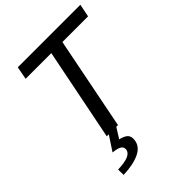

<svg xmlns="http://www.w3.org/2000/svg" viewBox="-249 -775 1126 1126"><g transform="rotate(-45 313.5 -212.5)"><path d="M191 0 306 -575H93L108 -655H627L611 -575H398L284 0ZM101 230 100 185Q160 183 187.5 170Q215 157 217 134Q218 115 202.5 105Q187 95 148 91L213 -8H275L230 64Q267 73 280.5 88Q294 103 291 130Q286 178 235.5 202.5Q185 227 101 230Z"/></g></svg>

Font: Source Code Pro ExtraLight Medium
Style: Italic
Weight: 500
Italic angle: -11°
Monospace: yes
Version: Version 1.016;hotconv 1.0.116;makeotfexe 2.5.65601